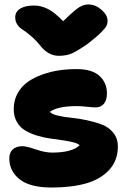

<svg xmlns="http://www.w3.org/2000/svg" viewBox="-20 -837 577 867"><path d="M378.9 -816.9Q410.6 -816.9 438.2 -793Q465.8 -769 465.8 -743.2Q465.8 -731 461.4 -721.2Q457 -711.4 436.8 -690.9Q416.5 -670.4 376 -639.2Q329.6 -606.9 304.9 -595.9Q280.3 -585 245.1 -585Q197.3 -585 160.2 -632.8Q141.1 -656.7 118.4 -675.8Q95.7 -694.8 81.8 -703.4Q67.9 -711.9 58.3 -725.8Q48.8 -739.7 48.8 -758.8Q48.8 -783.7 71 -797.9Q93.3 -812 133.8 -812Q166 -812 197 -796.1Q228 -780.3 265.1 -741.2Q316.9 -791.5 337.4 -804.2Q357.9 -816.9 378.9 -816.9ZM212.9 9.8Q115.7 9.8 68.8 -27.3Q22 -64.5 22 -122.1Q22 -147.5 37.4 -162.1Q52.7 -176.8 82 -176.8Q99.1 -176.8 141.4 -162.4Q183.6 -147.9 214.8 -147.9Q305.2 -147.9 339.8 -181.2Q331.1 -189.5 309.6 -194.8Q288.1 -200.2 261.5 -203.9Q234.9 -207.5 204.3 -211.9Q173.8 -216.3 145.3 -225.3Q116.7 -234.4 93.5 -248Q70.3 -261.7 56.2 -286.4Q42 -311 42 -344.2Q42 -383.8 59.3 -415.3Q76.7 -446.8 105.2 -467Q133.8 -487.3 171.9 -500.7Q210 -514.2 249.3 -519.8Q288.6 -525.4 330.1 -524.9Q396.5 -524.4 429.7 -493.7Q462.9 -462.9 462.9 -415Q462.9 -385.7 449.5 -368.9Q436 -352.1 412.1 -352.1Q395.5 -352.1 371.8 -355Q348.1 -357.9 325.2 -357.9Q241.7 -357.9 205.1 -332Q212.9 -321.8 240 -315.2Q267.1 -308.6 300.5 -305.4Q334 -302.2 371.8 -294.2Q409.7 -286.1 440.4 -274.4Q471.2 -262.7 491.7 -237.3Q512.2 -211.9 512.2 -175.8Q512.2 -111.8 472.7 -69.3Q433.1 -26.9 367.7 -8.5Q302.2 9.8 212.9 9.8Z"/></svg>

Font: Shantell Sans Normal
Style: Regular
Weight: 800
Designer: Stephen Nixon, Anya Danilova, Shantell Martin
Foundry: Arrow Type
Version: Version 1.006;[559af2be0]